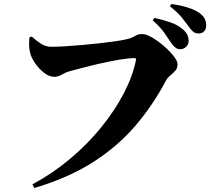

<svg xmlns="http://www.w3.org/2000/svg" viewBox="-20 -875 1042 952"><path d="M872.6 -630.9Q849.1 -630.9 827.6 -664.1Q814 -685.1 794.2 -713.1Q774.4 -741.2 737.3 -773.9L745.6 -786.1Q789.1 -776.9 826.4 -763.7Q863.8 -750.5 889.6 -727.1Q904.3 -713.4 909.9 -700.2Q915.5 -687 915.5 -672.9Q915.5 -655.8 903.3 -643.3Q891.1 -630.9 872.6 -630.9ZM964.4 -709Q948.7 -709 937.7 -718Q926.8 -727.1 913.6 -746.1Q901.4 -762.7 882.8 -786.4Q864.3 -810.1 822.3 -844.2L829.6 -855Q874.5 -849.1 910.2 -837.9Q945.8 -826.7 968.3 -811Q987.3 -797.4 994.9 -782.2Q1002.4 -767.1 1002.4 -749Q1002.4 -731 992.4 -720Q982.4 -709 964.4 -709ZM137.7 -693.8Q162.1 -671.4 184.6 -657.2Q207 -643.1 235.4 -643.1Q263.2 -643.1 303.2 -645.5Q343.3 -647.9 387.9 -651.9Q432.6 -655.8 475.3 -660.6Q518.1 -665.5 551.8 -670.4Q585.4 -675.3 602.5 -679.2Q627 -684.6 638.7 -690.9Q650.4 -697.3 659.2 -701.7Q668 -706.1 684.6 -706.1Q705.1 -706.1 734.6 -688.7Q764.2 -671.4 793 -646.5Q821.8 -621.6 841.1 -596.7Q860.4 -571.8 860.4 -557.1Q860.4 -537.1 849.4 -524.7Q838.4 -512.2 824.7 -501.2Q811 -490.2 802.2 -474.1Q738.3 -353.5 651.4 -251.7Q564.5 -149.9 442.1 -71.5Q319.8 6.8 150.4 57.1L140.6 39.1Q240.2 -14.2 326.9 -86.9Q413.6 -159.7 481.4 -243.2Q549.3 -326.7 594 -412.6Q638.7 -498.5 654.3 -578.1Q656.2 -586.9 647.5 -586.9Q617.7 -586.9 571.8 -579.1Q525.9 -571.3 476.6 -560.1Q427.2 -548.8 385.5 -537.8Q343.8 -526.9 322.3 -521Q306.6 -516.6 287.4 -505.4Q268.1 -494.1 249.5 -494.1Q223.6 -494.1 197.8 -514.6Q171.9 -535.2 153.1 -563Q134.3 -590.8 129.4 -612.8Q124 -635.7 124.3 -652.6Q124.5 -669.4 125.5 -689Z"/></svg>

Font: Source Han Serif JP Heavy
Style: Regular
Weight: 900
Designer: Ryoko NISHIZUKA  (kana & ideographs); Frank Grießhammer (Latin, Greek & Cyrillic); Wenlong ZHANG  (bopomofo); Sandoll Co
Foundry: Adobe Systems Incorporated
Version: Version 1.001;PS 1.001;hotconv 16.6.54;makeotf.lib2.5.65590